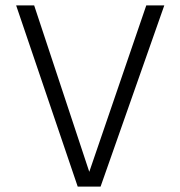

<svg xmlns="http://www.w3.org/2000/svg" viewBox="-20 -694 671 714"><path d="M354 0H269L40 -674H107L312 -55L524 -674H591Z"/></svg>

Font: Hind Colombo Light
Style: Regular
Weight: 300
Designer: Jyotish Sonowal, Aditi Pimprikar
Foundry: Indian Type Foundry
Version: Version 1.000;PS 1.0;hotconv 1.0.86;makeotf.lib2.5.63406; tt